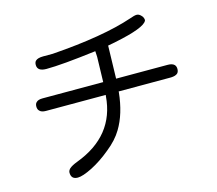

<svg xmlns="http://www.w3.org/2000/svg" viewBox="-111 -883 1222 1081"><g transform="rotate(-15 500.0 -343.0)"><path d="M867.2 -425.8H566.4L571.3 -617.2Q763.7 -652.3 800.8 -689.5Q808.6 -697.3 808.6 -703.1Q808.6 -709 806.6 -713.9Q804.7 -722.7 795.9 -730.5Q784.2 -743.2 770.5 -743.2Q757.8 -743.2 731.4 -733.4Q558.6 -674.8 257.8 -653.3H203.1Q169.9 -653.3 157.2 -640.6Q149.4 -632.8 149.4 -617.2Q149.4 -580.1 202.1 -580.1Q291 -580.1 493.2 -605.5L495.1 -572.3L491.2 -425.8H137.7Q111.3 -425.8 100.6 -414.1Q91.8 -406.2 91.8 -389.6Q91.8 -373 101.6 -364.3Q112.3 -352.5 137.7 -352.5H486.3L485.4 -345.7Q467.8 -118.2 233.4 -30.3Q200.2 -17.6 186.5 -4.9Q175.8 5.9 175.8 17.6Q175.8 37.1 185.5 46.9Q195.3 56.6 214.8 56.6Q243.2 56.6 299.8 28.3Q355.5 0 412.1 -46.9Q468.8 -91.8 499 -142.6Q548.8 -224.6 561.5 -347.7V-352.5H867.2Q893.6 -353.5 905.3 -364.3Q914.1 -373 914.1 -389.6Q914.1 -405.3 905.3 -414.1Q893.6 -425.8 867.2 -425.8Z"/></g></svg>

Font: FakePearl
Style: Light
Weight: 350
Version: Version 1.2